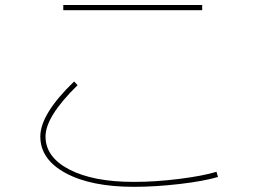

<svg xmlns="http://www.w3.org/2000/svg" viewBox="-20 -720 1040 760"><path d="M230.5 -679.7V-700.2H780.3V-679.7ZM139.6 -179.7Q139.6 -268.6 273.4 -397.5L287.1 -382.8Q160.2 -258.8 160.2 -179.7Q160.2 -97.7 254.9 -48.8Q349.6 0 509.8 0Q594.7 0 688.5 -11.7Q782.2 -23.4 836.9 -40L842.8 -19.5Q787.1 -2.9 691.4 8.3Q595.7 19.5 509.8 19.5Q340.8 19.5 240.2 -34.7Q139.6 -88.9 139.6 -179.7Z"/></svg>

Font: Mgen+ 1mn thin
Style: Regular
Weight: 100
Designer: [Source Han Sans]
Ryoko NISHIZUKA  (kana & ideographs); Paul D. Hunt (Latin, Greek & Cyrillic); Wenlong ZHANG  (bopomofo
Version: Version 1.059.20150602